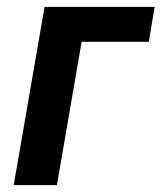

<svg xmlns="http://www.w3.org/2000/svg" viewBox="-20 -540 471 560"><path d="M20 0H146L218 -418H414L431 -520H110Z"/></svg>

Font: Fixel Text 20240404 SemiBold
Style: Italic
Weight: 600
Width: 4
Italic angle: -10°
Designer: AlfaBravo + MacPaw
Foundry: Kyrylo Tkachov, Marchela Mozhyna, Serhii Makarenko, Maria Weinstein, Zakhar Kryvoshyya
Version: Version 1.211;Glyphs 3.2 (3225)